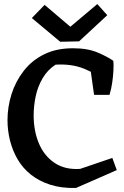

<svg xmlns="http://www.w3.org/2000/svg" viewBox="-20 -912 612 947"><path d="M355 15Q283 17 227.5 -1Q172 -19 132 -51Q92 -83 67 -126Q42 -169 29.5 -218.5Q17 -268 17 -319Q17 -385 37 -448Q57 -511 97 -562.5Q137 -614 197.5 -644Q258 -674 340 -674Q412 -674 461.5 -653Q511 -632 539 -612L511 -502Q457 -548 395 -573Q333 -598 254 -593Q215 -568 190.5 -526.5Q166 -485 156 -437Q146 -389 146 -343Q146 -267 171.5 -205.5Q197 -144 248.5 -109Q300 -74 375 -79L534 -133L556 -73ZM444 -444 425 -579 539 -612Q541 -594 539.5 -565Q538 -536 533.5 -504.5Q529 -473 520 -444ZM277 -706 137 -823 200 -888 327 -780 460 -892 509 -837 370 -708Z"/></svg>

Font: Eczar Medium
Style: Regular
Weight: 500
Designer: Vaibhav Singh
Foundry: Rosetta Type Foundry
Version: Version 2.000